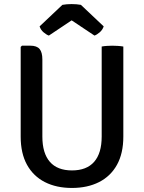

<svg xmlns="http://www.w3.org/2000/svg" viewBox="-20 -912 709 945"><path d="M587 -239.8Q587 -157.2 555.7 -100.8Q524.4 -44.5 467.4 -15.7Q410.4 13.1 333.9 13.1Q257.7 13.1 201 -15.7Q144.3 -44.5 113 -100.8Q81.8 -157.2 81.8 -239.8V-681.1L88.1 -687.2H128.9Q161.4 -687.2 175 -670.7Q188.5 -654.2 188.5 -619.4V-239.9Q188.5 -157.9 225.4 -115.5Q262.3 -73.2 334.2 -73.2Q406.3 -73.2 443.4 -115.5Q480.5 -157.9 480.5 -239.9V-683Q492.2 -685.2 506.3 -686.1Q520.3 -687.1 532.4 -687.1Q544.3 -687.1 559.6 -686.1Q574.8 -685.2 587 -683ZM378.2 -888.1 490.4 -782.1Q484.7 -764.9 470.7 -752.9Q456.8 -741 445 -736.9L332.6 -811.8L220.5 -736.9Q208.5 -741 194.5 -752.9Q180.5 -764.9 174.9 -782.1L287 -888.1Q307.8 -891.9 332.6 -891.9Q357.5 -891.9 378.2 -888.1Z"/></svg>

Font: Signika SC
Style: Regular
Weight: 300
Designer: Anna Giedryś
Foundry: Anna Giedryś
Version: Version 2.000